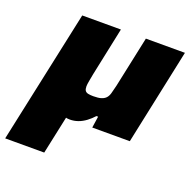

<svg xmlns="http://www.w3.org/2000/svg" viewBox="-165 -635 959 961"><g transform="rotate(20 315.0 -155.0)"><path d="M-39 200 113 -510H319L265 -253Q262 -237 258 -215.5Q254 -194 254 -184Q254 -169 259 -161.5Q264 -154 275 -151.5Q286 -149 303 -149Q329 -149 344 -153.5Q359 -158 368.5 -167.5Q378 -177 383 -194Q388 -211 394 -237L452 -510H660L552 0H352L361 -61H352Q336 -43 316.5 -28.5Q297 -14 276 -6.5Q255 1 232 1Q207 1 191.5 -10.5Q176 -22 175 -44L224 -58L169 200Z"/></g></svg>

Font: Saira Expanded ExtraBold
Style: Italic
Weight: 800
Width: 7
Italic angle: -12°
Designer: Hector Gatti with collaboration of the Omnibus-Type team
Foundry: Omnibus-Type
Version: Version 1.101